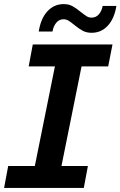

<svg xmlns="http://www.w3.org/2000/svg" viewBox="-33 -917 588 937"><path d="M365 -593 267 -107H396L376 0H-13L7 -107H137L235 -593H107L127 -700H516L495 -593ZM330 -795Q313 -809 301.5 -816Q290 -823 277 -823Q256 -823 242 -806.5Q228 -790 223 -763H156Q166 -827 198.5 -862Q231 -897 278 -897Q302 -897 320.5 -887Q339 -877 362 -858Q381 -843 391 -837Q401 -831 414 -831Q435 -831 449 -846.5Q463 -862 468 -888H535Q525 -826 493 -791.5Q461 -757 414 -757Q389 -757 370.5 -767Q352 -777 330 -795Z"/></svg>

Font: Montserrat Alternates SemiBold
Style: Italic
Weight: 600
Italic angle: -11.3°
Designer: Julieta Ulanovsky
Foundry: Julieta Ulanovsky
Version: Version 7.200